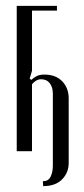

<svg xmlns="http://www.w3.org/2000/svg" viewBox="-20 -515 286 654"><path d="M89 -479V-274L81 -247L87 -243Q95 -251 105.5 -256Q116 -261 131 -261Q170 -261 192 -238Q214 -215 214 -180V40Q214 73 191.5 96Q169 119 127 119L126 102Q144 103 152 87.5Q160 72 160 49V-196Q160 -218 149.5 -231.5Q139 -245 120 -245Q103 -245 89 -228V0H37V-495H174V-479Z"/></svg>

Font: Moniqa Cond Heading
Style: Regular
Weight: 400
Width: 3
Designer: Rajesh Rajput
Foundry: Rajesh Rajput
Version: Version 1.000